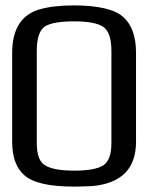

<svg xmlns="http://www.w3.org/2000/svg" viewBox="-20 -680 547 710"><path d="M483 -485V-156Q483 -7 322 8Q282 10 253 10Q117 10 70 -32Q25 -71 25 -156V-484Q25 -615 125 -645Q176 -660 253 -660Q388 -660 436 -617Q483 -575 483 -485ZM392 -151V-491Q392 -562 360 -582Q329 -601 254 -601Q175 -601 146 -582Q116 -562 116 -491V-151Q116 -85 148 -68Q179 -49 255 -49Q330 -49 361 -68Q392 -87 392 -151Z"/></svg>

Font: Gamestation Display
Style: Regular
Weight: 400
Designer: Jonas Hecksher
Foundry: Jonas Hecksher, Playtypeª, e-types AS
Version: Version 1.003